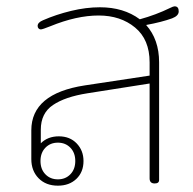

<svg xmlns="http://www.w3.org/2000/svg" viewBox="-20 -580 611 607"><path d="M79 -77V-168Q79 -284 248 -310L453 -341V-383Q453 -455 407 -493Q361 -531 292 -531Q222 -531 139 -497Q114 -487 109 -487Q105 -487 102 -490Q99 -493 99 -498Q99 -509 116 -516Q157 -534 204.5 -545.5Q252 -557 296 -557Q371 -557 422 -519Q473 -533 518 -555Q528 -560 532 -560Q545 -560 545 -544Q545 -530 524 -522Q491 -510 442 -501Q483 -455 483 -383V-11Q483 0 469 0Q453 0 453 -16V-316L256 -285Q186 -274 147.5 -248Q109 -222 109 -170V-127Q131 -149 166 -149Q201 -149 222.5 -126.5Q244 -104 244 -71Q244 -36 221.5 -14.5Q199 7 163 7Q125 7 102 -16.5Q79 -40 79 -77ZM218 -71Q218 -97 202.5 -113Q187 -129 163 -129Q139 -129 123.5 -113Q108 -97 108 -71Q108 -45 123.5 -29Q139 -13 163 -13Q187 -13 202.5 -29Q218 -45 218 -71Z"/></svg>

Font: Maitree ExtraLight
Style: Regular
Weight: 275
Designer: CadsonDemak Team
Foundry: CadsonDemak
Version: Version 1.003